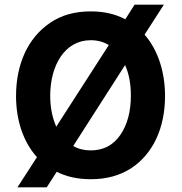

<svg xmlns="http://www.w3.org/2000/svg" viewBox="-20 -763 782 826"><path d="M685 -743H559L519 -680C476 -703 426 -714 371 -714C302 -714 244 -698 196 -665C99 -600 49 -485 49 -350C49 -246 80 -152 139 -87L55 43H181L224 -24C265 -3 314 8 371 8C438 8 496 -8 544 -39C640 -102 690 -215 690 -350C690 -454 659 -549 602 -614ZM196 -351C196 -482 259 -590 370 -590C400 -590 426 -583 448 -569L222 -218C205 -257 196 -301 196 -351ZM370 -116C342 -116 317 -122 295 -135L518 -483C535 -446 543 -402 543 -352C543 -283 528 -227 498 -183C467 -138 425 -116 370 -116Z"/></svg>

Font: Be Vietnam
Style: Bold
Weight: 700
Designer: Gabriel Lam
Foundry: TypeRant
Version: Version 4.000